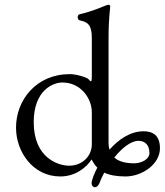

<svg xmlns="http://www.w3.org/2000/svg" viewBox="-20 -724 689 803"><path d="M232 14C298 14 343 -26 363 -57C369 -46 376 -34 387 -23C372 6 363 31 363 43C363 51 369 59 376 59C389 59 395 45 398 37C402 25 409 12 416 -2C437 8 465 14 505 14C574 14 649 -37 649 -104C649 -157 620 -175 581 -175C524 -175 475 -140 438 -98C436 -106 434 -115 434 -125V-562C434 -652 441 -686 441 -698C440 -702 438 -704 434 -704C431 -704 426 -703 420 -700C401 -693 367 -677 312 -664C307 -663 305 -657 305 -652C305 -646 308 -640 313 -639C347 -632 364 -620 364 -566V-408C364 -390 363 -384 360 -384C358 -384 354 -388 350 -393C344 -400 300 -414 272 -414C132 -414 47 -306 47 -190C47 -89 118 14 232 14ZM121 -213C121 -347 202 -379 241 -379C319 -379 364 -311 364 -255V-120C364 -72 325 -31 269 -31C225 -31 121 -62 121 -213ZM559 -135C585 -135 605 -119 605 -84C605 -56 568 -41 542 -41C509 -41 478 -47 458 -65C489 -104 527 -135 559 -135Z"/></svg>

Font: EB Garamond
Style: Italic
Weight: 400
Italic angle: -17.2°
Designer: Georg Duffner and Octavio Pardo
Foundry: Georg Duffner
Version: Version 1.000;PS 001.000;hotconv 1.0.88;makeotf.lib2.5.64775